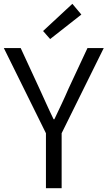

<svg xmlns="http://www.w3.org/2000/svg" viewBox="-20 -983 563 1003"><path d="M220 0H302V-287L522 -732H437L338 -520C315 -466 290 -415 264 -360H260C233 -415 211 -466 186 -520L88 -732H0L220 -287ZM242 -779 405 -907 358 -963 205 -821Z"/></svg>

Font: Genne Gothic Normal
Style: Regular
Weight: 350
Designer: Ryoko NISHIZUKA (kana & ideographs); Paul D. Hunt (Latin, Greek & Cyrillic); Wenlong ZHANG (bopomofo); Sandoll Communica
Foundry: Adobe Systems Incorporated
Version: Version 1.004;PS 1.004;hotconv 16.6.51;makeotf.lib2.5.65220